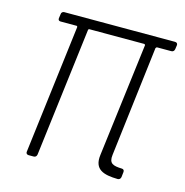

<svg xmlns="http://www.w3.org/2000/svg" viewBox="-82 -578 629 654"><g transform="rotate(15 233.0 -251.0)"><path d="M464 -478 466 -492C467 -498 463 -502 457 -502H66C61 -502 56 -498 56 -492L54 -478C53 -472 56 -468 62 -468H119C121 -468 122 -466 122 -464L66 -10C65 -4 69 0 75 0H93C99 0 103 -4 104 -10L160 -464C160 -466 162 -468 164 -468H357C359 -468 361 -466 361 -464L311 -64C304 -11 339 -1 389 0C395 0 399 -4 400 -10L402 -28C403 -34 399 -38 394 -38C362 -39 347 -44 351 -75L398 -464C399 -466 401 -468 403 -468H453C459 -468 463 -472 464 -478Z"/></g></svg>

Font: Barlow Condensed ExtraLight
Style: Italic
Weight: 275
Width: 3
Italic angle: -7°
Designer: Jeremy Tribby
Foundry: Tribby Type
Version: Version 1.422;hotconv 1.0.109;makeotfexe 2.5.65596